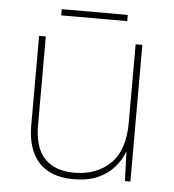

<svg xmlns="http://www.w3.org/2000/svg" viewBox="-49 -683 671 739"><g transform="rotate(5 286.5 -314.0)"><path d="M481 -528V0H460L456 -111H454Q443 -81 419 -53Q395 -25 356.5 -7.5Q318 10 262 10Q203 10 163 -12Q123 -34 102.5 -77Q82 -120 82 -182V-528H108V-186Q108 -98 148 -56.5Q188 -15 262 -15Q348 -15 401.5 -66.5Q455 -118 455 -226V-528ZM415 -638V-614H160V-638Z"/></g></svg>

Font: Noto Sans Cham Thin
Style: Regular
Weight: 250
Version: Version 2.002